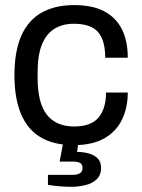

<svg xmlns="http://www.w3.org/2000/svg" viewBox="-20 -558 559 754"><path d="M269.3 12Q193.3 12 141.5 -17.7Q89.8 -47.5 63.2 -108.7Q36.7 -169.9 36.7 -263Q36.7 -355.7 63.3 -416.7Q89.9 -477.6 142.3 -507.8Q194.7 -538 271.6 -538Q343.9 -538 390.2 -513.1Q436.5 -488.2 459.2 -442.2Q481.8 -396.2 481.8 -331.3H393.2Q393.2 -400.1 364.8 -432.4Q336.4 -464.7 269.6 -464.7Q226.3 -464.7 194.3 -445.3Q162.4 -425.8 145 -383.9Q127.7 -342.1 127.7 -273.1V-252.3Q127.7 -153.1 164.2 -107.2Q200.8 -61.3 271.4 -61.3Q337.9 -61.3 367.2 -96.7Q396.4 -132.1 396.4 -194.7H481.8Q481.8 -135.6 459.4 -88.8Q437.1 -42.1 390.1 -15Q343.1 12 269.3 12ZM259.7 175.6Q237 175.6 213 173.6Q188.9 171.6 168.3 168V128.7H264.9Q283.5 128.7 293.9 122.1Q304.2 115.5 304.2 101.5Q304.2 89.5 296 83Q287.7 76.5 265.1 76.5H214.2L230.5 -11H289.6L282.7 38.6Q308.7 38.7 330 45Q351.4 51.4 364.1 64.7Q376.9 78 376.9 101Q376.9 130.3 359 146.7Q341.2 163 314.3 169.3Q287.5 175.6 259.7 175.6Z"/></svg>

Font: Archivo Variable SemiBold
Style: Regular
Weight: 600
Designer: Hector Gatti
Foundry: Omnibus-Type
Version: Version 2.001